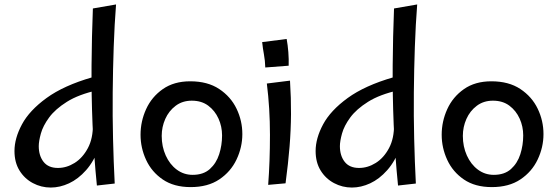

<svg xmlns="http://www.w3.org/2000/svg" viewBox="-20 -828 2505 862"><path d="M495 -4 415 5Q401 -134 395.5 -268.5Q390 -403 391 -534Q392 -665 397 -790L501 -808Q494 -718 490.5 -617.5Q487 -517 486 -412.5Q485 -308 487.5 -204.5Q490 -101 495 -4ZM208 14Q165 14 127.5 -6Q90 -26 67.5 -62.5Q45 -99 45 -150Q45 -207 78.5 -269.5Q112 -332 189 -388Q266 -444 394 -481L418 -423Q333 -404 280.5 -371Q228 -338 200.5 -300.5Q173 -263 163.5 -228.5Q154 -194 154 -172Q154 -129 175.5 -101.5Q197 -74 240 -74Q279 -74 315 -96.5Q351 -119 374.5 -163Q398 -207 397 -270L455 -319Q449 -230 425.5 -167Q402 -104 366.5 -64Q331 -24 290 -5Q249 14 208 14Z M836 12Q761 12 711 -22Q661 -56 636 -110Q611 -164 611 -223Q611 -283 636 -338Q661 -393 711 -428Q761 -463 834 -463Q912 -463 964 -428.5Q1016 -394 1042 -340Q1068 -286 1068 -226Q1068 -167 1042 -112Q1016 -57 964.5 -22.5Q913 12 836 12ZM845 -43Q893 -43 922 -69Q951 -95 964 -135.5Q977 -176 977 -220Q977 -260 961 -295.5Q945 -331 915 -353.5Q885 -376 841 -376Q799 -376 768.5 -353Q738 -330 722 -294Q706 -258 706 -218Q706 -170 724 -130Q742 -90 773.5 -66.5Q805 -43 845 -43Z M1171 -525Q1170 -557 1165 -583.5Q1160 -610 1157 -639L1267 -653Q1272 -626 1274.5 -594Q1277 -562 1276 -533ZM1262 -5 1184 2Q1192 -103 1192 -222.5Q1192 -342 1178 -453L1282 -466Q1287 -387 1286.5 -315.5Q1286 -244 1280 -169.5Q1274 -95 1262 -5Z M1847 -4 1767 5Q1753 -134 1747.5 -268.5Q1742 -403 1743 -534Q1744 -665 1749 -790L1853 -808Q1846 -718 1842.5 -617.5Q1839 -517 1838 -412.5Q1837 -308 1839.5 -204.5Q1842 -101 1847 -4ZM1560 14Q1517 14 1479.5 -6Q1442 -26 1419.5 -62.5Q1397 -99 1397 -150Q1397 -207 1430.5 -269.5Q1464 -332 1541 -388Q1618 -444 1746 -481L1770 -423Q1685 -404 1632.5 -371Q1580 -338 1552.5 -300.5Q1525 -263 1515.5 -228.5Q1506 -194 1506 -172Q1506 -129 1527.5 -101.5Q1549 -74 1592 -74Q1631 -74 1667 -96.5Q1703 -119 1726.5 -163Q1750 -207 1749 -270L1807 -319Q1801 -230 1777.5 -167Q1754 -104 1718.5 -64Q1683 -24 1642 -5Q1601 14 1560 14Z M2188 12Q2113 12 2063 -22Q2013 -56 1988 -110Q1963 -164 1963 -223Q1963 -283 1988 -338Q2013 -393 2063 -428Q2113 -463 2186 -463Q2264 -463 2316 -428.5Q2368 -394 2394 -340Q2420 -286 2420 -226Q2420 -167 2394 -112Q2368 -57 2316.5 -22.5Q2265 12 2188 12ZM2197 -43Q2245 -43 2274 -69Q2303 -95 2316 -135.5Q2329 -176 2329 -220Q2329 -260 2313 -295.5Q2297 -331 2267 -353.5Q2237 -376 2193 -376Q2151 -376 2120.5 -353Q2090 -330 2074 -294Q2058 -258 2058 -218Q2058 -170 2076 -130Q2094 -90 2125.5 -66.5Q2157 -43 2197 -43Z"/></svg>

Font: Marhey Light
Style: Regular
Weight: 300
Designer: Nur Syamsi & Bustanul Arifin
Foundry: Namelatype
Version: Version 1.000